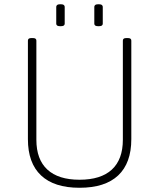

<svg xmlns="http://www.w3.org/2000/svg" viewBox="-20 -882 752 908"><path d="M356 6Q236 6 174 -52.5Q112 -111 112 -224V-690Q112 -696 116 -699Q120 -702 128 -702H136Q144 -702 148 -699Q152 -696 152 -690V-221Q152 -128 204 -80Q256 -32 356 -32Q457 -32 509 -80Q561 -128 561 -221V-690Q561 -696 565 -699Q569 -702 577 -702H585Q593 -702 597 -699Q601 -696 601 -690V-224Q601 -111 539 -52.5Q477 6 356 6ZM446 -758Q435 -758 430.5 -761Q426 -764 426 -770V-850Q426 -855 430.5 -858.5Q435 -862 446 -862Q457 -862 461.5 -858.5Q466 -855 466 -850V-770Q466 -764 461.5 -761Q457 -758 446 -758ZM266 -758Q255 -758 250.5 -761Q246 -764 246 -770V-850Q246 -855 250.5 -858.5Q255 -862 266 -862Q277 -862 281.5 -858.5Q286 -855 286 -850V-770Q286 -764 281.5 -761Q277 -758 266 -758Z"/></svg>

Font: Asap Thin
Style: Regular
Weight: 250
Designer: Pablo Cosgaya
Foundry: Omnibus-Type
Version: Version 3.001